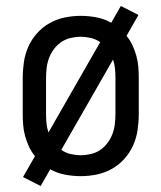

<svg xmlns="http://www.w3.org/2000/svg" viewBox="-20 -581 540 642"><path d="M116 41 57 11 97 -59Q85 -73 77 -90.5Q69 -108 64 -126Q59 -144 57.5 -162.5Q56 -181 56 -200V-320Q56 -347 60 -374Q64 -401 75 -425.5Q86 -450 104.5 -470.5Q123 -491 146.5 -504Q170 -517 196.5 -522.5Q223 -528 250 -528Q276 -528 302.5 -523Q329 -518 352 -505L384 -561L443 -531L403 -461Q415 -447 423 -429.5Q431 -412 436 -394Q441 -376 442.5 -357.5Q444 -339 444 -320V-200Q444 -173 440 -146Q436 -119 425 -94.5Q414 -70 395.5 -49.5Q377 -29 353.5 -16Q330 -3 303.5 2.5Q277 8 250 8Q224 8 197.5 3Q171 -2 148 -15ZM142 -138 315 -440Q301 -450 284 -454Q267 -458 250 -458Q233 -458 216 -454Q199 -450 185 -440.5Q171 -431 160.5 -417Q150 -403 144 -387Q138 -371 136 -354Q134 -337 134 -320V-200Q134 -184 135.5 -168.5Q137 -153 142 -138ZM250 -62Q267 -62 284 -66Q301 -70 315 -79.5Q329 -89 339.5 -103Q350 -117 356 -133Q362 -149 364 -166Q366 -183 366 -200V-320Q366 -336 364.5 -351.5Q363 -367 358 -382L185 -80Q199 -70 216 -66Q233 -62 250 -62Z"/></svg>

Font: Moesevka
Style: Regular
Weight: 400
Monospace: yes
Designer: Belleve Invis
Foundry: Belleve Invis
Version: Version 32.5.0; ttfautohint (v1.8.4)